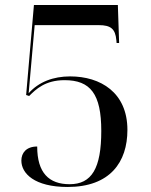

<svg xmlns="http://www.w3.org/2000/svg" viewBox="-20 -733 599 764"><path d="M249 11C418 11 487 -88 487 -216C487 -365 380 -429 259 -429C192 -429 134 -407 94 -362L118 -633H373C421 -633 439 -618 443 -573L444 -562H454L449 -713H115L84 -355L96 -351C123 -378 160 -414 237 -414C340 -414 383 -359 383 -212C383 -63 345 0 257 0C175 0 128 -45 128 -150C85 -150 65 -125 65 -94C65 -43 117 11 249 11Z"/></svg>

Font: Noto Serif Display
Style: Regular
Weight: 400
Designer: Monotype Design Team
Foundry: Monotype Imaging Inc.
Version: Version 2.009